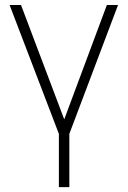

<svg xmlns="http://www.w3.org/2000/svg" viewBox="-20 -556 519 780"><path d="M219.2 204.1V-12.2L19 -535.6H65.4L240.7 -71.8H241.2L414.1 -535.6H459.5L261.7 -12.2V204.1Z"/></svg>

Font: Inter Display Extra Light
Style: Regular
Weight: 200
Designer: Rasmus Andersson
Foundry: rsms
Version: Version 4.000;git-4fc901f